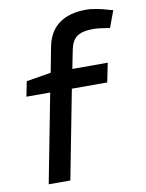

<svg xmlns="http://www.w3.org/2000/svg" viewBox="-85 -821 672 882"><g transform="rotate(-10 250.5 -380.0)"><path d="M70 0 150 -414H39L53 -484L168 -503L190 -619Q204 -691 252 -725.5Q300 -760 377 -760Q402 -760 431.5 -754Q461 -748 479 -742L501 -736L472 -658L459 -660Q443 -663 426 -665Q409 -667 395 -667Q343 -667 318.5 -649Q294 -631 286 -589L269 -503H434L416 -414H251L171 0Z"/></g></svg>

Font: REM
Style: Italic
Weight: 400
Italic angle: -11°
Designer: Octavio Pardo
Foundry: Ashler Design
Version: Version 1.005;gftools[0.9.28]